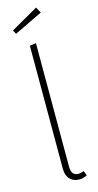

<svg xmlns="http://www.w3.org/2000/svg" viewBox="-141 -957 511 1006"><g transform="rotate(-15 114.5 -454.5)"><path d="M169.9 -918.9 187 -887.2 33.2 -813 22 -834ZM155.8 9.8Q124.5 9.8 105.7 -10.3Q86.9 -30.3 86.9 -66.9V-733.9L121.1 -738.8V-67.9Q121.1 -20 159.2 -20Q173.8 -20 189 -26.9L199.2 -1Q178.7 9.8 155.8 9.8Z"/></g></svg>

Font: Fira Sans Compressed UltraLight
Style: Regular
Weight: 200
Width: 1
Designer: Carrois Corporate & Edenspiekermann AG
Foundry: Carrois Corporate GbR & Edenspiekermann AG
Version: Version 4.203;PS 004.203;hotconv 1.0.88;makeotf.lib2.5.64775